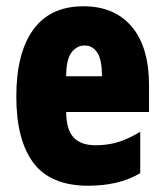

<svg xmlns="http://www.w3.org/2000/svg" viewBox="-20 -648 522 612"><path d="M246 -628Q345 -628 400 -563Q455 -498 455 -376V-291H191Q191 -236 214 -210.5Q237 -185 285 -185Q323 -185 356 -195Q389 -205 427 -228V-96Q391 -75 350 -65.5Q309 -56 261 -56Q141 -56 86.5 -129Q32 -202 32 -340Q32 -479 86 -553.5Q140 -628 246 -628ZM250 -503Q225 -503 208 -481Q191 -459 191 -405H305Q305 -458 290 -480.5Q275 -503 250 -503Z"/></svg>

Font: Noto Sans Malayalam UI ExtraCondensed Black
Style: Regular
Weight: 900
Width: 2
Designer: Jelle Bosma - Monotype Design Team
Foundry: Monotype Imaging Inc.
Version: Version 2.104; ttfautohint (v1.8.4.7-5d5b)